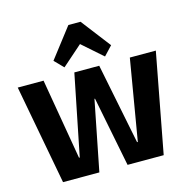

<svg xmlns="http://www.w3.org/2000/svg" viewBox="-114 -897 984 1006"><g transform="rotate(-15 378.5 -394.0)"><path d="M4 -540H144L219 -102H223L311 -540H446L534 -102H538L612 -540H753L651 0H455L380 -379H377L302 0H105ZM221 -627 345 -788H411L534 -628L488 -579L337 -712H419L268 -579Z"/></g></svg>

Font: Pathway Extreme Condensed
Style: Bold
Weight: 700
Width: 3
Version: Version 1.001;gftools[0.9.26]